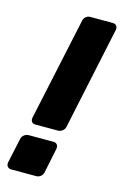

<svg xmlns="http://www.w3.org/2000/svg" viewBox="-110 -751 515 801"><g transform="rotate(15 147.5 -350.0)"><path d="M72 -207Q61 -207 56 -214Q51 -221 53 -232L148 -675Q150 -686 158 -693Q166 -700 177 -700H274Q285 -700 290.5 -693Q296 -686 294 -675L200 -232Q198 -221 189 -214Q180 -207 169 -207ZM23 0Q13 0 7 -7Q1 -14 3 -25L26 -132Q28 -143 37 -150Q46 -157 56 -157H164Q174 -157 179.5 -150Q185 -143 183 -132L161 -25Q159 -14 150.5 -7Q142 0 131 0Z"/></g></svg>

Font: Rubik SemiBold
Style: Italic
Weight: 600
Italic angle: -12°
Designer: Hubert and Fischer
Foundry: Hubert and Fischer
Version: Version 2.300;gftools[0.9.30]